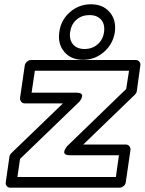

<svg xmlns="http://www.w3.org/2000/svg" viewBox="-20 -848 673 893"><path d="M6.8 0 23.9 -119.1Q25.4 -128.4 33.2 -136.2L272.9 -367.2H95.2Q84.5 -367.2 78.4 -375Q72.3 -382.8 73.2 -392.1L95.2 -543.9Q97.2 -554.7 106.2 -561.8Q115.2 -568.8 124 -568.8H611.8Q622.6 -568.8 628.4 -561Q634.3 -553.2 632.8 -543.9L616.2 -423.8Q614.7 -415 606.9 -407.2L367.2 -175.8H564.9Q575.7 -175.8 581.8 -168Q587.9 -160.2 586.9 -150.9L564.9 0Q563.5 10.7 554.4 17.8Q545.4 24.9 536.1 24.9H27.8Q17.1 24.9 11.2 17.1Q5.4 9.3 6.8 0ZM61 -24.9H519L533.2 -126H304.2Q290.5 -126 284.2 -130.4Q277.8 -134.8 278.6 -140.9Q279.3 -147 282.2 -153.1Q285.2 -159.2 288.6 -163.6L292 -168L566.9 -434.1L580.1 -519H142.1L127 -417H335.9Q350.1 -417 356.4 -412.6Q362.8 -408.2 362.1 -402.1Q361.3 -396 358.6 -389.9Q356 -383.8 352.5 -379.4L349.1 -375L73.2 -108.9ZM255.9 -699.2Q263.2 -754.9 305.2 -791.5Q347.2 -828.1 402.8 -828.1Q459 -828.1 490.2 -791.5Q521.5 -754.9 514.2 -699.2Q505.9 -643.6 463.9 -606.7Q421.9 -569.8 366.2 -569.8Q310.5 -569.8 279.1 -606.7Q247.6 -643.6 255.9 -699.2ZM306.2 -699.2Q301.3 -663.6 319.6 -641.8Q337.9 -620.1 373 -620.1Q409.2 -620.1 434.1 -641.8Q459 -663.6 463.9 -699.2Q468.8 -734.9 450.4 -756.3Q432.1 -777.8 396 -777.8Q360.4 -777.8 335.9 -756.6Q311.5 -735.4 306.2 -699.2Z"/></svg>

Font: Trueno ExtraBold Outline
Style: Italic
Weight: 800
Width: 6
Designer: Julieta Ulanovsky
Foundry: Julieta Ulanovsky
Version: Version 3.001b | FøM Fix